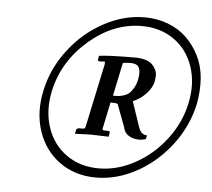

<svg xmlns="http://www.w3.org/2000/svg" viewBox="-45 -637 731 662"><g transform="rotate(5 320.5 -305.5)"><path d="M422.9 -557.1Q324.7 -557.1 240 -483.9Q155.3 -410.6 132.8 -306.2Q118.7 -238.3 137.9 -180.4Q157.2 -122.6 204.6 -88.9Q252 -55.2 316.9 -55.2Q380.4 -55.2 441.9 -88.6Q503.4 -122.1 547.6 -179.9Q591.8 -237.8 606 -306.2Q620.6 -374.5 601.3 -432.4Q582 -490.2 534.7 -523.7Q487.3 -557.1 422.9 -557.1ZM425.8 -372.1Q431.2 -399.4 424.6 -413.1Q418 -426.8 395 -426.8Q375.5 -426.8 368.2 -423.8L344.2 -309.1Q356 -309.1 362.8 -309.6Q369.6 -310.1 380.9 -313.5Q392.1 -316.9 399.4 -323Q406.7 -329.1 414.3 -341.8Q421.9 -354.5 425.8 -372.1ZM483.9 -372.1Q479 -349.1 461.4 -330.1Q443.8 -311 428.7 -303.7L414.1 -295.9L441.9 -213.9Q446.8 -197.3 454.3 -190.2Q461.9 -183.1 473.1 -183.1L470.2 -169.9Q457 -166 448.2 -166Q426.3 -166 410.9 -175.8Q395.5 -185.5 392.1 -204.1L362.8 -282.2Q358.4 -285.2 337.9 -285.2L318.8 -193.8Q317.4 -187 324.2 -187H335Q340.8 -187 343 -185.5Q345.2 -184.1 344.2 -181.2L341.8 -167Q291 -168.9 277.8 -168.9L225.1 -167L228 -181.2Q229.5 -187 240.2 -187H251Q258.8 -187 259.8 -194.8L306.2 -413.1Q308.1 -423.8 305.2 -423.8L290 -422.9Q285.2 -422.9 283.2 -424.6Q281.2 -426.3 282.2 -429.2L284.2 -441.9Q319.3 -446.8 410.2 -446.8Q430.7 -446.8 445.6 -441.9Q460.4 -437 468.3 -429.2Q476.1 -421.4 481 -411.4Q485.8 -401.4 485.4 -391.4Q484.9 -381.3 483.9 -372.1ZM310.1 -22.9Q237.3 -22.9 184.1 -61.3Q130.9 -99.6 109.1 -164.8Q87.4 -230 104 -306.2Q120.1 -382.8 169.7 -447.8Q219.2 -512.7 288.6 -550.3Q357.9 -587.9 430.2 -587.9Q473.6 -587.9 511.2 -573.5Q548.8 -559.1 575.4 -533.4Q602.1 -507.8 619.6 -472.7Q637.2 -437.5 640.4 -395.3Q643.6 -353 634.8 -306.2Q618.7 -229.5 569.6 -164.3Q520.5 -99.1 451.4 -61Q382.3 -22.9 310.1 -22.9Z"/></g></svg>

Font: Common Serif
Style: Bold Italic
Weight: 700
Italic angle: -12°
Designer: Philipp H. Poll, Khaled Hosny
Foundry: Stefan Peev, Context Ltd.
Version: Version 1.026